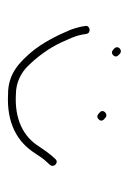

<svg xmlns="http://www.w3.org/2000/svg" viewBox="65 -512 342 513"><g transform="rotate(90 236.5 -256.0)"><path d="M50 -312 52 -300C54 -291 57 -282 60 -273C75 -237 96 -196 120 -168C146 -138 176 -106 232 -106C310 -102 360 -131 390 -178C399 -192 406 -202 412 -208L421 -218C430 -229 414 -243 405 -232L396 -222C390 -215 382 -204 372 -189C346 -147 299 -123 232 -127C200 -127 174 -142 158 -158C133 -183 109 -215 93 -250C84 -271 77 -283 73 -304L71 -316C68 -329 47 -325 50 -312ZM281 -351C286 -346 292 -341 299 -348C307 -355 301 -362 295 -366C286 -375 270 -360 281 -351ZM110 -390C115 -385 121 -380 128 -387C135 -394 130 -399 125 -404C115 -414 100 -400 110 -390Z"/></g></svg>

Font: Be Happy
Style: Regular
Weight: 500
Designer: Mew Too
Foundry: Cannot Into Space Fonts
Version: Version 0.9977